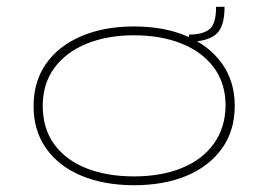

<svg xmlns="http://www.w3.org/2000/svg" viewBox="-20 -538 790 566"><path d="M375 8Q287 8 220 -20Q153 -48 116 -100.5Q79 -153 79 -225Q79 -298 116 -350.5Q153 -403 220 -431.5Q287 -460 375 -460Q464 -460 530.5 -431.5Q597 -403 634.5 -350.5Q672 -298 672 -226Q672 -153 634.5 -100.5Q597 -48 530.5 -20Q464 8 375 8ZM375 -18Q455 -18 515.5 -42.5Q576 -67 610 -114Q644 -161 645 -226Q645 -293 610 -339.5Q575 -386 514 -410Q453 -434 375 -434Q296 -434 235 -409Q174 -384 140 -337.5Q106 -291 106 -226Q106 -159 140 -112.5Q174 -66 234.5 -42Q295 -18 375 -18ZM642 -518Q642 -456 615 -435.5Q588 -415 537 -415V-436Q576 -436 596.5 -451Q617 -466 617 -518Z"/></svg>

Font: Inconsolata ExtraExpanded ExtraLight
Style: Regular
Weight: 200
Width: 8
Monospace: yes
Designer: Raph Levien, Cyreal, Brenton Simpson
Foundry: Raph Levien, Cyreal, Google
Version: Version 3.100; ttfautohint (v1.8.4.7-5d5b)